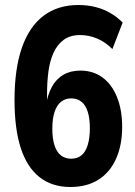

<svg xmlns="http://www.w3.org/2000/svg" viewBox="-20 -736 538 767"><path d="M261 11Q187 11 137 -29Q87 -69 62.5 -146Q38 -223 38 -336Q38 -461 67.5 -545.5Q97 -630 154 -673Q211 -716 293 -716Q329 -716 361 -708Q393 -700 420 -684.5Q447 -669 470 -646L429 -540Q400 -569 367 -582.5Q334 -596 300 -596Q260 -596 234 -576.5Q208 -557 193.5 -524.5Q179 -492 173.5 -450.5Q168 -409 168 -364V-311H163Q170 -358 187.5 -389.5Q205 -421 233.5 -437.5Q262 -454 301 -454Q352 -454 389.5 -426.5Q427 -399 447.5 -348Q468 -297 468 -229Q468 -156 443.5 -101.5Q419 -47 373 -18Q327 11 261 11ZM264 -102Q289 -102 305.5 -115.5Q322 -129 330.5 -157Q339 -185 339 -224Q339 -263 330.5 -289.5Q322 -316 305.5 -329.5Q289 -343 264 -343Q241 -343 224 -329.5Q207 -316 198 -289Q189 -262 189 -222Q189 -183 197.5 -156Q206 -129 223 -115.5Q240 -102 264 -102Z"/></svg>

Font: Nunito Sans 10pt Condensed ExtraBold
Style: Regular
Weight: 800
Width: 3
Designer: Vernon Adams
Foundry: Vernon Adams
Version: Version 3.101;gftools[0.9.27]